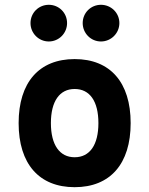

<svg xmlns="http://www.w3.org/2000/svg" viewBox="-20 -775 626 805"><path d="M293 9.8C441.9 9.8 527.8 -87.9 527.8 -258.8C527.8 -429.7 441.9 -527.3 293 -527.3C144 -527.3 58.1 -429.7 58.1 -258.8C58.1 -87.9 144 9.8 293 9.8ZM293 -115.7C230 -115.7 193.4 -167.5 193.4 -258.8C193.4 -350.6 230 -401.9 293 -401.9C356.4 -401.9 392.6 -350.6 392.6 -258.8C392.6 -167.5 356.4 -115.7 293 -115.7ZM403.3 -601.1C445.8 -601.1 480.5 -635.7 480.5 -678.2C480.5 -721.2 445.8 -754.9 403.3 -754.9C360.8 -754.9 326.7 -721.2 326.7 -678.2C326.7 -635.7 360.8 -601.1 403.3 -601.1ZM184.6 -601.1C227.1 -601.1 261.2 -635.7 261.2 -678.2C261.2 -721.2 227.1 -754.9 184.6 -754.9C142.1 -754.9 107.9 -721.2 107.9 -678.2C107.9 -635.7 142.1 -601.1 184.6 -601.1Z"/></svg>

Font: CaskaydiaCove Nerd Font
Style: Bold
Weight: 700
Designer: Aaron Bell
Foundry: Saja Typeworks
Version: Version 2111.1;Nerd Fonts 2.3.0